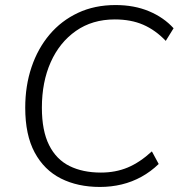

<svg xmlns="http://www.w3.org/2000/svg" viewBox="-20 -733 710 761"><path d="M376 8Q288 8 221.5 -25.5Q155 -59 117.5 -128.5Q80 -198 80 -306Q80 -393 105 -467Q130 -541 176.5 -596Q223 -651 289 -682Q355 -713 438 -713Q512 -713 570.5 -688.5Q629 -664 668 -621L637 -571Q596 -614 547.5 -635Q499 -656 435 -656Q346 -656 281 -610.5Q216 -565 181 -486.5Q146 -408 146 -306Q146 -215 174.5 -158Q203 -101 255.5 -75Q308 -49 380 -49Q438 -49 486 -69Q534 -89 582 -133L609 -83Q578 -53 541 -32.5Q504 -12 462.5 -2Q421 8 376 8Z"/></svg>

Font: Nunito Sans 12pt Light
Style: Italic
Weight: 300
Italic angle: -9°
Designer: Vernon Adams
Foundry: Vernon Adams
Version: Version 3.101;gftools[0.9.27]